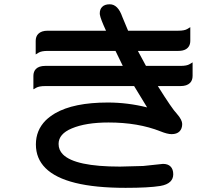

<svg xmlns="http://www.w3.org/2000/svg" viewBox="-20 -817 1040 901"><path d="M192.4 -413.1Q163.6 -413.1 149.9 -405.3L136.7 -397.9V-460.9Q136.7 -481.4 148.9 -493.7Q163.1 -507.8 192.4 -507.8H556.2L522 -578.1H204.1Q174.3 -578.1 161.1 -569.8L147.5 -561.5V-625Q147.5 -646 159.7 -658.2Q174.3 -672.9 204.1 -672.9H477.5Q451.7 -728.5 448.7 -748Q448.2 -751 448.2 -753.9Q448.2 -773.9 459.5 -784.7Q471.2 -796.9 495.1 -796.9Q533.7 -796.9 554.2 -737.3L581.1 -672.9H816.4Q846.2 -672.9 859.4 -681.2L873 -689.5V-626Q873 -598.1 852.1 -585.9Q838.9 -578.1 816.4 -578.1H627L665 -507.8H827.1Q856.9 -507.8 870.1 -516.1L883.8 -524.4V-460.9Q883.8 -439.9 871.6 -427.7Q856.9 -413.1 827.1 -413.1H720.7Q788.6 -304.7 809.1 -284.2Q823.2 -268.1 829.1 -256.1Q835 -244.1 835 -235.4Q835 -212.9 822.3 -200.2Q809.6 -187.5 785.2 -187.5Q765.6 -187.5 732.9 -200.7Q628.4 -242.2 489.3 -242.2Q382.8 -242.2 316.9 -214.4Q254.9 -188.5 254.9 -141.6Q254.9 -112.8 275.4 -92.3Q332.5 -35.2 543 -35.2Q597.7 -36.6 651.9 -38.1L744.6 -47.9H745.1Q768.1 -47.9 780.3 -35.6Q793 -22.9 793 1Q793 21.5 779.3 35.2Q764.2 50.3 731.9 55.7Q677.2 64.5 569.3 64.5Q286.1 64.5 193.4 -28.3Q148.4 -73.2 148.4 -139.4Q148.4 -205.6 194.3 -252Q212.9 -270 238.3 -285.2Q325.7 -335.9 486.3 -335.9Q578.6 -335.9 670.4 -313L609.4 -413.1Z"/></svg>

Font: YuPearl-SemiBold
Style: SemiBold
Weight: 600
Designer: Max Yao
Foundry: Max-Everyday
Version: Version 1.011; ttfautohint (v1.8.3)